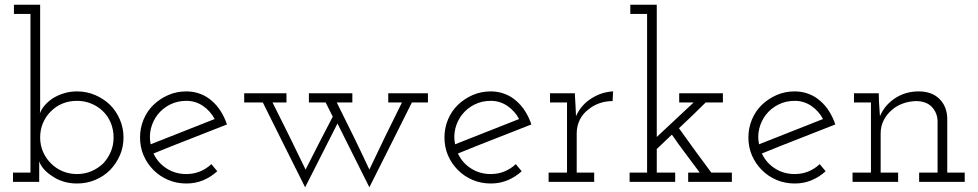

<svg xmlns="http://www.w3.org/2000/svg" viewBox="-20 -770 4140 813"><path d="M35 0H146V-41Q146 -53 146 -63.5Q146 -74 146 -87Q152 -69 167 -52.5Q182 -36 203 -23Q223 -9 249.5 -1Q276 7 306 7Q347 7 383 -8Q419 -23 446 -50Q472 -77 487.5 -112Q503 -147 503 -188Q503 -228 487.5 -264Q472 -300 446 -326Q419 -352 383 -367.5Q347 -383 306 -383Q277 -383 251 -375Q225 -367 204 -354Q183 -340 169 -323.5Q155 -307 149 -290Q150 -305 150 -313.5Q150 -322 150 -337V-750H39V-711H109V-39H35ZM306 -343Q338 -343 366 -331.5Q394 -320 415 -300Q437 -279 449 -250Q461 -221 461 -188Q461 -155 449 -127Q437 -99 417 -78Q395 -57 367 -45Q339 -33 306 -33Q274 -33 246 -44.5Q218 -56 197 -77Q175 -98 162.5 -126.5Q150 -155 150 -188Q150 -220 161.5 -248Q173 -276 194 -297Q215 -319 243.5 -331Q272 -343 306 -343Z M769 -343Q808 -343 839.5 -321.5Q871 -300 889 -266Q821 -239 753.5 -212.5Q686 -186 618 -159Q611 -193 619 -225.5Q627 -258 647 -284Q668 -311 699.5 -327Q731 -343 769 -343ZM900 -45 875 -75Q854 -55 827 -44Q800 -33 769 -33Q722 -33 685 -57Q648 -81 630 -120Q708 -152 785.5 -182Q863 -212 941 -243Q931 -273 915 -298.5Q899 -324 878 -342Q856 -362 828 -372.5Q800 -383 769 -383Q728 -383 692.5 -367.5Q657 -352 630 -326Q603 -300 588 -264Q573 -228 573 -188Q573 -147 588 -112Q603 -77 630 -50Q657 -23 692.5 -8Q728 7 769 7Q808 7 841 -7Q874 -21 900 -45Z M1409 -247 1544 23Q1589 -67 1634 -156Q1679 -245 1724 -336H1792V-375H1624V-336H1682Q1646 -264 1612 -194Q1578 -124 1544 -52Q1511 -123 1476.5 -193.5Q1442 -264 1406 -336H1472V-375H1288V-336H1359L1389 -276Q1360 -221 1332.5 -167Q1305 -113 1274 -52Q1243 -117 1206.5 -190.5Q1170 -264 1134 -336H1193V-375H1014V-336H1093Q1138 -245 1182.5 -156Q1227 -67 1272 23Z M2058 -343Q2097 -343 2128.5 -321.5Q2160 -300 2178 -266Q2110 -239 2042.5 -212.5Q1975 -186 1907 -159Q1900 -193 1908 -225.5Q1916 -258 1936 -284Q1957 -311 1988.5 -327Q2020 -343 2058 -343ZM2189 -45 2164 -75Q2143 -55 2116 -44Q2089 -33 2058 -33Q2011 -33 1974 -57Q1937 -81 1919 -120Q1997 -152 2074.5 -182Q2152 -212 2230 -243Q2220 -273 2204 -298.5Q2188 -324 2167 -342Q2145 -362 2117 -372.5Q2089 -383 2058 -383Q2017 -383 1981.5 -367.5Q1946 -352 1919 -326Q1892 -300 1877 -264Q1862 -228 1862 -188Q1862 -147 1877 -112Q1892 -77 1919 -50Q1946 -23 1981.5 -8Q2017 7 2058 7Q2097 7 2130 -7Q2163 -21 2189 -45Z M2496 0V-39H2422V-205Q2422 -236 2435 -262.5Q2448 -289 2471 -306Q2491 -323 2517.5 -332.5Q2544 -342 2574 -342L2576 -383Q2553 -382 2530.5 -375Q2508 -368 2487 -355Q2465 -342 2447.5 -322.5Q2430 -303 2419 -278Q2418 -295 2418 -300Q2418 -305 2417 -322L2414 -375H2309V-336H2381V-39H2303V0Z M2646 0H2839V-39H2761V-139L2825 -200Q2853 -159 2883 -119.5Q2913 -80 2943 -39H2894V0H3079V-39H2992Q2957 -86 2923 -132.5Q2889 -179 2855 -227Q2887 -257 2912.5 -281.5Q2938 -306 2968 -336H3041V-375H2856V-336H2917L2761 -190V-750H2649V-711H2720V-39H2646Z M3345 -343Q3384 -343 3415.5 -321.5Q3447 -300 3465 -266Q3397 -239 3329.5 -212.5Q3262 -186 3194 -159Q3187 -193 3195 -225.5Q3203 -258 3223 -284Q3244 -311 3275.5 -327Q3307 -343 3345 -343ZM3476 -45 3451 -75Q3430 -55 3403 -44Q3376 -33 3345 -33Q3298 -33 3261 -57Q3224 -81 3206 -120Q3284 -152 3361.5 -182Q3439 -212 3517 -243Q3507 -273 3491 -298.5Q3475 -324 3454 -342Q3432 -362 3404 -372.5Q3376 -383 3345 -383Q3304 -383 3268.5 -367.5Q3233 -352 3206 -326Q3179 -300 3164 -264Q3149 -228 3149 -188Q3149 -147 3164 -112Q3179 -77 3206 -50Q3233 -23 3268.5 -8Q3304 7 3345 7Q3384 7 3417 -7Q3450 -21 3476 -45Z M3783 0V-39H3709V-205Q3709 -235 3721.5 -260Q3734 -285 3756 -304Q3776 -322 3804 -332Q3832 -342 3863 -342Q3905 -340 3926.5 -316.5Q3948 -293 3950 -260V-39H3872V0H4065V-39H3991V-271Q3989 -321 3957 -352Q3925 -383 3870 -383Q3814 -383 3770 -354Q3726 -325 3706 -278Q3705 -295 3704 -308.5Q3703 -322 3702 -339L3701 -375H3596V-336H3668V-39H3590V0Z"/></svg>

Font: Josefin Slab Thin
Style: Regular
Weight: 400
Version: Version 2.000